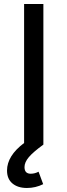

<svg xmlns="http://www.w3.org/2000/svg" viewBox="-20 -720 336 956"><path d="M102 112Q102 145 133 145Q153 145 172 135L195 197Q157 216 114 216Q69 216 42 193.5Q15 171 15 129Q15 56 100 -8V-700H196V0Q145 37 123.5 62.5Q102 88 102 112Z"/></svg>

Font: Gontserrat
Style: Regular
Weight: 400
Designer: Julieta Ulanovsky
Foundry: Julieta Ulanovsky
Version: Version 6.001